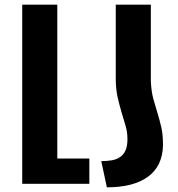

<svg xmlns="http://www.w3.org/2000/svg" viewBox="-20 -559 762 821"><path d="M525 36Q525 6 517 -21Q509 -48 500 -78Q491 -108 483 -143Q475 -178 475 -223V-539H625V-212Q627 -168 635.5 -137Q644 -106 653 -77Q662 -48 669.5 -16Q677 16 677 62Q675 151 613 196.5Q551 242 437 242L413 130Q437 130 457.5 126.5Q478 123 493 113Q508 103 516.5 84.5Q525 66 525 36ZM225 119V-539H75V227H362V119Z"/></svg>

Font: Montserrat_am3
Style: Bold
Weight: 700
Designer: Julieta Ulanovsky
Foundry: Julieta Ulanovsky. Armenina letters added by Vahan Hovhannisyan
Version: Version 2.001